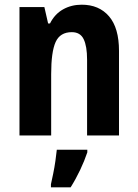

<svg xmlns="http://www.w3.org/2000/svg" viewBox="-20 -577 588 818"><path d="M328 -557Q402 -557 444.5 -507.5Q487 -458 487 -360V0H351V-323Q351 -380 336.5 -410Q322 -440 286 -440Q236 -440 217 -398Q198 -356 198 -261V0H63V-547H169L185 -477H193Q213 -517 248.5 -537Q284 -557 328 -557ZM352 72Q340 108 321.5 147Q303 186 281 221H197V208Q201 190 206.5 163.5Q212 137 216 109Q220 81 222 61H352Z"/></svg>

Font: Noto Sans Arabic Cond
Style: Bold
Weight: 700
Width: 3
Designer: Monotype Design Team, Nadine Chahine, Nizar Qandah and Khaled Hosny
Foundry: Monotype Imaging Inc.
Version: Version 2.012; ttfautohint (v1.8.4.7-5d5b)